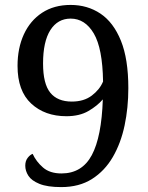

<svg xmlns="http://www.w3.org/2000/svg" viewBox="-20 -744 599 775"><path d="M227.1 11.2Q170.9 11.2 138.9 -2Q106.9 -15.1 94.5 -34.7Q82 -54.2 82 -75.2Q82 -94.2 91.6 -106.7Q101.1 -119.1 111.8 -123Q126 -91.8 153.6 -67.9Q181.2 -43.9 228 -43.9Q311 -43.9 350.6 -117.9Q390.1 -191.9 395 -342.8Q373 -316.9 336.9 -295.9Q300.8 -274.9 248 -274.9Q161.1 -274.9 106 -325.9Q50.8 -377 50.8 -478Q50.8 -549.8 76.4 -605.5Q102.1 -661.1 150.1 -692.6Q198.2 -724.1 265.1 -724.1Q333 -724.1 385.5 -689Q438 -653.8 468 -579.8Q498 -505.9 498 -388.2Q498 -309.1 482.9 -237.5Q467.8 -166 435.3 -110.1Q402.8 -54.2 351.3 -21.5Q299.8 11.2 227.1 11.2ZM270 -334Q318.8 -334 350.8 -358.4Q382.8 -382.8 396 -415Q394 -548.8 358.6 -608.9Q323.2 -668.9 265.1 -668.9Q212.9 -668.9 183.3 -622.6Q153.8 -576.2 153.8 -487.8Q153.8 -405.8 182.9 -369.9Q211.9 -334 270 -334Z"/></svg>

Font: Satisar Sharada
Style: Regular
Weight: 400
Designer: Vinodh Rajan & Sunil Mahnoori
Version: 2.2